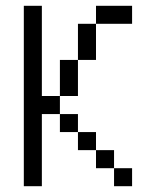

<svg xmlns="http://www.w3.org/2000/svg" viewBox="-20 -645 540 665"><path d="M437.5 0V-62.5H375V0ZM437.5 -562.5V-625H312.5V-562.5H250Q250 -562.5 250 -437.5H187.5Q187.5 -437.5 187.5 -312.5H125V-625H62.5Q62.5 -625 62.5 0H125Q125 0 125 -250H187.5V-187.5H250V-125H312.5V-62.5H375V-125H312.5V-187.5H250V-250H187.5V-312.5H250Q250 -312.5 250 -437.5H312.5Q312.5 -437.5 312.5 -562.5Z"/></svg>

Font: Unifont
Style: Regular
Weight: 500
Version: Version 15.1.04